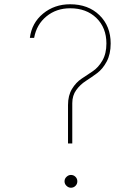

<svg xmlns="http://www.w3.org/2000/svg" viewBox="-20 -870 628 900"><path d="M298.8 -197.5V-377.5Q298.8 -422.5 317.5 -453.1Q336.2 -483.8 362.5 -501.2Q388.8 -518.8 415 -536.2Q441.2 -553.8 460 -586.2Q478.8 -618.8 478.8 -666.2Q478.8 -740 431.9 -785.6Q385 -831.2 308.8 -831.2Q243.8 -831.2 197.5 -793.1Q151.2 -755 140 -692.5H120Q128.8 -762.5 181.9 -806.2Q235 -850 308.8 -850Q393.8 -850 446.2 -798.8Q498.8 -747.5 498.8 -666.2Q498.8 -616.2 480 -581.2Q461.2 -546.2 435 -526.9Q408.8 -507.5 382.5 -490.6Q356.2 -473.8 337.5 -448.1Q318.8 -422.5 318.8 -386.2V-197.5ZM312.5 10Q301.2 10 291.9 1.2Q282.5 -7.5 282.5 -20Q282.5 -32.5 291.9 -41.2Q301.2 -50 312.5 -50Q325 -50 333.8 -41.2Q342.5 -32.5 342.5 -20Q342.5 -7.5 333.8 1.2Q325 10 312.5 10Z"/></svg>

Font: Now Thin
Style: Regular
Weight: 250
Designer: Alfredo Marco Pradil
Foundry: Alfredo Marco Pradil
Version: Version 1.002;PS 001.002;hotconv 1.0.88;makeotf.lib2.5.64775